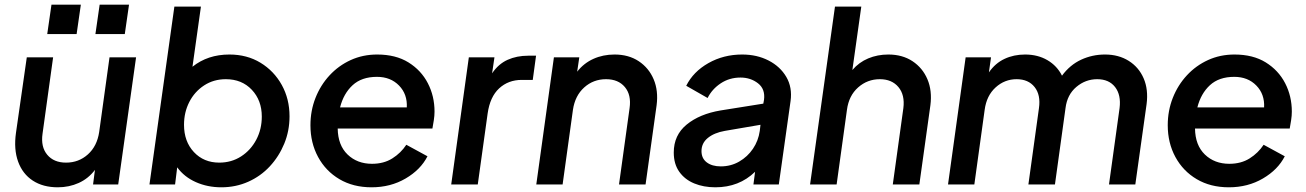

<svg xmlns="http://www.w3.org/2000/svg" viewBox="-20 -785 5559 817"><path d="M226 12Q163 12 119.5 -16.5Q76 -45 57 -97.5Q38 -150 48 -220L94 -541H206L161 -216Q153 -160 181 -126.5Q209 -93 261 -93Q315 -93 354 -128Q393 -163 402 -223L446 -541H559L483 0H376L384 -62Q356 -25 315 -6.5Q274 12 226 12ZM181 -640 199 -765H324L306 -640ZM386 -640 404 -765H529L511 -640Z M922 12Q863 12 813.5 -10Q764 -32 734 -73L725 0H616L722 -757H835L799 -501Q864 -553 956 -553Q1031 -553 1088.5 -518Q1146 -483 1179 -423.5Q1212 -364 1212 -290Q1212 -228 1189.5 -173.5Q1167 -119 1128 -77Q1089 -35 1036 -11.5Q983 12 922 12ZM913 -93Q965 -93 1006 -119.5Q1047 -146 1070.5 -190.5Q1094 -235 1094 -289Q1094 -358 1051.5 -403Q1009 -448 941 -448Q889 -448 848.5 -421.5Q808 -395 785.5 -351Q763 -307 763 -254Q763 -183 805 -138Q847 -93 913 -93Z M1561 12Q1483 12 1424.5 -22.5Q1366 -57 1333.5 -117Q1301 -177 1301 -252Q1301 -314 1322.5 -368.5Q1344 -423 1382.5 -464.5Q1421 -506 1472.5 -529.5Q1524 -553 1585 -553Q1664 -553 1718 -519.5Q1772 -486 1800.5 -431Q1829 -376 1829 -310Q1829 -293 1826 -273.5Q1823 -254 1820 -238H1417Q1418 -167 1459 -127.5Q1500 -88 1563 -88Q1613 -88 1649.5 -111Q1686 -134 1709 -169L1799 -120Q1770 -63 1706 -25.5Q1642 12 1561 12ZM1584 -458Q1519 -458 1480.5 -422.5Q1442 -387 1427 -328H1711Q1714 -384 1678 -421Q1642 -458 1584 -458Z M1900 0 1975 -541H2084L2074 -473Q2101 -513 2140 -530.5Q2179 -548 2228 -548H2261L2247 -445H2200Q2143 -445 2104 -409Q2065 -373 2055 -302L2013 0Z M2262 0 2337 -541H2445L2436 -480Q2464 -516 2505 -534.5Q2546 -553 2595 -553Q2655 -553 2698 -524.5Q2741 -496 2761.5 -447.5Q2782 -399 2774 -337L2727 0H2614L2659 -325Q2667 -381 2639 -414.5Q2611 -448 2559 -448Q2505 -448 2466 -413Q2427 -378 2418 -318L2374 0Z M3024 12Q2974 12 2934 -4.5Q2894 -21 2870.5 -54Q2847 -87 2847 -136Q2847 -210 2902 -255Q2957 -300 3046 -315L3228 -344L3231 -360Q3237 -406 3205.5 -430.5Q3174 -455 3131 -455Q3084 -455 3047 -430.5Q3010 -406 2991 -368L2900 -420Q2930 -480 2994.5 -516.5Q3059 -553 3138 -553Q3201 -553 3250.5 -527.5Q3300 -502 3326 -457.5Q3352 -413 3344 -355L3294 0H3186L3193 -54Q3125 12 3024 12ZM2965 -142Q2965 -111 2987.5 -94Q3010 -77 3047 -77Q3090 -77 3125.5 -97.5Q3161 -118 3184 -152Q3207 -186 3213 -228L3216 -254L3064 -228Q3019 -220 2992 -198Q2965 -176 2965 -142Z M3427 0 3533 -757H3645L3607 -487Q3635 -520 3674.5 -536.5Q3714 -553 3760 -553Q3820 -553 3863 -524.5Q3906 -496 3926.5 -447.5Q3947 -399 3939 -337L3892 0H3779L3824 -325Q3831 -381 3803 -414.5Q3775 -448 3724 -448Q3671 -448 3631.5 -413Q3592 -378 3584 -318L3540 0Z M4014 0 4089 -541H4197L4188 -477Q4215 -516 4254.5 -534.5Q4294 -553 4342 -553Q4396 -553 4437 -529Q4478 -505 4499 -463Q4533 -509 4580.5 -531Q4628 -553 4682 -553Q4740 -553 4783 -526Q4826 -499 4846.5 -451.5Q4867 -404 4859 -342L4811 0H4699L4744 -325Q4751 -381 4725 -414.5Q4699 -448 4649 -448Q4599 -448 4560 -415Q4521 -382 4514 -325L4469 0H4356L4401 -325Q4409 -381 4382.5 -414.5Q4356 -448 4306 -448Q4255 -448 4216.5 -413Q4178 -378 4170 -318L4126 0Z M5209 12Q5131 12 5072.5 -22.5Q5014 -57 4981.5 -117Q4949 -177 4949 -252Q4949 -314 4970.5 -368.5Q4992 -423 5030.5 -464.5Q5069 -506 5120.5 -529.5Q5172 -553 5233 -553Q5312 -553 5366 -519.5Q5420 -486 5448.5 -431Q5477 -376 5477 -310Q5477 -293 5474 -273.5Q5471 -254 5468 -238H5065Q5066 -167 5107 -127.5Q5148 -88 5211 -88Q5261 -88 5297.5 -111Q5334 -134 5357 -169L5447 -120Q5418 -63 5354 -25.5Q5290 12 5209 12ZM5232 -458Q5167 -458 5128.5 -422.5Q5090 -387 5075 -328H5359Q5362 -384 5326 -421Q5290 -458 5232 -458Z"/></svg>

Font: Plus Jakarta Sans SemiBold
Style: Italic
Weight: 600
Italic angle: -8°
Designer: Gumpita Rahayu
Foundry: Tokotype
Version: Version 2.071; ttfautohint (v1.8.4.7-5d5b);gftools[0.9.29]